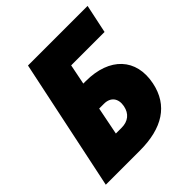

<svg xmlns="http://www.w3.org/2000/svg" viewBox="-193 -849 984 984"><g transform="rotate(-45 299.0 -357.0)"><path d="M13 0H260C423 0 524 -64 551 -196C582 -347 488 -448 316 -448H298L320 -558H562L595 -714H163ZM235 -149 265 -300H300C348 -300 373 -267 363 -218C354 -174 324 -149 276 -149Z"/></g></svg>

Font: Noto Sans Black
Style: Italic
Weight: 900
Italic angle: -12°
Designer: Monotype Design Team
Foundry: Monotype Imaging Inc.
Version: Version 2.013